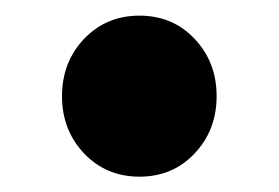

<svg xmlns="http://www.w3.org/2000/svg" viewBox="-20 -216 360 248"><path d="M88.6 -17.8Q60.1 -47.9 60.1 -91.8Q60.1 -135.7 88.6 -165.8Q117.2 -195.8 160.2 -195.8Q203.1 -195.8 231.4 -165.8Q259.8 -135.7 259.8 -91.8Q259.8 -47.9 231.4 -17.8Q203.1 12.2 160.2 12.2Q117.2 12.2 88.6 -17.8Z"/></svg>

Font: Source Sans Pro Black
Style: Regular
Weight: 900
Designer: Paul D. Hunt
Foundry: Adobe Systems Incorporated
Version: Version 2.020;PS 2.0;hotconv 1.0.86;makeotf.lib2.5.63406